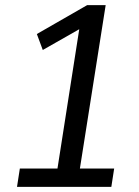

<svg xmlns="http://www.w3.org/2000/svg" viewBox="-20 -725 538 745"><path d="M46 0 57 -71H203L291 -634L325 -633L146 -531L123 -593L318 -705H390L290 -71H423L412 0Z"/></svg>

Font: Nunito Sans 10pt Condensed Medium
Style: Italic
Weight: 500
Width: 3
Italic angle: -9°
Designer: Vernon Adams
Foundry: Vernon Adams
Version: Version 3.101;gftools[0.9.27]